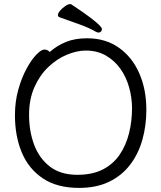

<svg xmlns="http://www.w3.org/2000/svg" viewBox="-20 -900 785 938"><path d="M478 -758Q478 -751 473.5 -746Q469 -741 461 -741Q456 -741 450 -744Q416 -764 368 -781Q320 -798 270 -816Q263 -819 263 -826Q263 -836 274 -848.5Q285 -861 299 -870.5Q313 -880 322 -880Q326 -880 328 -879Q390 -838 422 -813.5Q454 -789 466 -776.5Q478 -764 478 -758ZM223 -646Q258 -677 302 -695Q346 -713 405 -713Q495 -713 560 -667.5Q625 -622 660 -543Q695 -464 695 -363Q695 -286 675.5 -217Q656 -148 615.5 -95Q575 -42 513 -12Q451 18 366 18Q259 18 189.5 -28.5Q120 -75 86.5 -155Q53 -235 53 -337Q53 -404 69.5 -462.5Q86 -521 110 -565Q134 -609 158 -633.5Q182 -658 197 -658Q205 -658 212 -654.5Q219 -651 223 -646ZM358 -46Q432 -46 483 -72.5Q534 -99 565 -145Q596 -191 610.5 -249.5Q625 -308 625 -371Q625 -422 611 -472.5Q597 -523 568.5 -563.5Q540 -604 497.5 -628.5Q455 -653 399 -653Q356 -653 307.5 -633Q259 -613 217 -573.5Q175 -534 148.5 -475Q122 -416 122 -339Q122 -259 147 -192.5Q172 -126 224 -86Q276 -46 358 -46Z"/></svg>

Font: Moon Stars Kai HW
Style: Regular
Weight: 400
Designer: GuiWonder
Version: Version 1.101